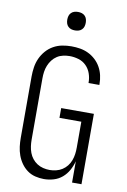

<svg xmlns="http://www.w3.org/2000/svg" viewBox="-101 -996 703 1064"><g transform="rotate(10 250.0 -464.5)"><path d="M223 8Q199 8 174.5 2Q150 -4 130 -18.5Q110 -33 95.5 -53.5Q81 -74 72.5 -97.5Q64 -121 61 -145.5Q58 -170 58 -195V-540Q58 -566 62 -592.5Q66 -619 77 -643Q88 -667 105.5 -687Q123 -707 146 -720Q169 -733 195 -738Q221 -743 247 -743Q272 -743 296 -739Q320 -735 342 -724.5Q364 -714 382.5 -697Q401 -680 413 -658.5Q425 -637 430.5 -613Q436 -589 436 -564V-559H375V-563Q375 -588 366.5 -612.5Q358 -637 340 -655Q322 -673 297 -680.5Q272 -688 247 -688Q229 -688 210.5 -684Q192 -680 176.5 -670Q161 -660 149.5 -645Q138 -630 131 -612.5Q124 -595 121.5 -577Q119 -559 119 -540V-195Q119 -177 121.5 -158.5Q124 -140 130.5 -122.5Q137 -105 148.5 -90.5Q160 -76 175.5 -66Q191 -56 209.5 -51.5Q228 -47 246 -47Q264 -47 282.5 -51.5Q301 -56 316.5 -66Q332 -76 343.5 -90.5Q355 -105 361.5 -122.5Q368 -140 370.5 -158Q373 -176 373 -195V-341H250V-396H434V0H381V-120Q374 -93 360.5 -68.5Q347 -44 326 -26Q305 -8 278 0Q251 8 223 8ZM250 -833Q239 -833 229 -836Q219 -839 211.5 -846.5Q204 -854 201 -864Q198 -874 198 -885Q198 -896 201 -906Q204 -916 211.5 -923.5Q219 -931 229 -934Q239 -937 250 -937Q261 -937 271 -934Q281 -931 288.5 -923.5Q296 -916 299 -906Q302 -896 302 -885Q302 -874 299 -864Q296 -854 288.5 -846.5Q281 -839 271 -836Q261 -833 250 -833Z"/></g></svg>

Font: Iosevka Term Curly Light
Style: Regular
Weight: 300
Designer: Belleve Invis
Foundry: Belleve Invis
Version: Version 32.3.0